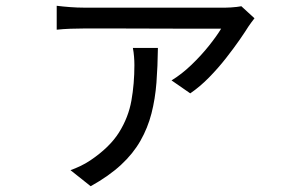

<svg xmlns="http://www.w3.org/2000/svg" viewBox="-20 -569 1040 668"><path d="M865.4 -505.4Q861.1 -499.4 854.9 -491.6Q848.8 -483.8 845 -477.7Q834.1 -460.2 813.8 -430.7Q793.4 -401.3 766.3 -366.7Q739.2 -332.1 707.6 -299.8Q675.9 -267.4 641.9 -244.2L576.8 -289.3Q612.2 -310.8 646.2 -343.5Q680.3 -376.2 707.7 -410.7Q735.1 -445.2 749.4 -469.3Q735.3 -469.3 697.8 -469.3Q660.3 -469.3 609.5 -469.3Q558.8 -469.3 503.8 -469.6Q448.9 -469.9 399.3 -469.9Q349.8 -469.9 315.4 -469.9Q281 -469.9 271.2 -469.9Q249.1 -469.9 224.7 -469Q200.4 -468.1 177.3 -465.7V-548.9Q198.4 -546.2 223.8 -544.3Q249.1 -542.4 271.2 -542.4Q281 -542.4 317.2 -542.4Q353.4 -542.4 405.5 -542.4Q457.5 -542.4 514.7 -542.4Q572 -542.4 624.5 -542.4Q677 -542.4 715.3 -542.4Q753.6 -542.4 765.4 -542.4Q772.9 -542.4 783.3 -543.1Q793.6 -543.8 803.7 -544.9Q813.8 -545.9 819.7 -547.3ZM529.4 -402.2Q528.6 -338 524.3 -281.3Q519.9 -224.7 507 -174.3Q494.1 -124 468.6 -79.2Q443.2 -34.5 401.2 4.4Q359.2 43.4 295.5 78.9L225.3 23.1Q241.8 17.1 259.4 8.8Q277.1 0.4 294.1 -10.9Q361.6 -56.3 394.2 -108.4Q426.8 -160.5 437.2 -219Q447.6 -277.4 447.6 -342.5Q447.6 -357 446.3 -372.3Q445.1 -387.6 442.3 -402.2Z"/></svg>

Font: Noto Sans SC Thin
Style: Regular
Weight: 100
Designer: Ryoko NISHIZUKA 西塚涼子 (kana, bopomofo & ideographs); Paul D. Hunt (Latin, Greek & Cyrillic); Sandoll Communications 산돌커뮤니
Foundry: Adobe
Version: Version 2.004-H2;hotconv 1.0.118;makeotfexe 2.5.65603